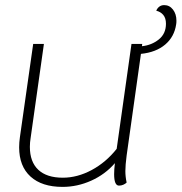

<svg xmlns="http://www.w3.org/2000/svg" viewBox="-20 -722 711 752"><path d="M671 -641Q671 -632 670 -627Q663 -578 627 -547.5Q591 -517 532 -511L476 -113Q471 -75 471 -52Q471 -30 476 -7Q471 -2 463 1.5Q455 5 446 5Q427 5 427 -40Q427 -58 430 -83Q392 -39 337.5 -14.5Q283 10 225 10Q144 10 99.5 -30.5Q55 -71 55 -145Q55 -164 58 -185L110 -550H152L100 -182Q97 -164 97 -147Q97 -88 130 -57Q163 -26 226 -26Q283 -26 339 -56Q395 -86 437 -139L495 -550H537L536 -541Q574 -545 602 -567.5Q630 -590 630 -629Q630 -651 619.5 -663.5Q609 -676 592 -680Q596 -690 604 -696Q612 -702 623 -702Q644 -702 657.5 -684.5Q671 -667 671 -641Z"/></svg>

Font: Krub ExtraLight
Style: Italic
Weight: 275
Italic angle: -8°
Designer: Ekaluck Peanpanawate
Foundry: Cadson Demak Co.,Ltd.
Version: Version 1.000; ttfautohint (v1.6)